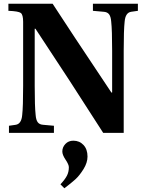

<svg xmlns="http://www.w3.org/2000/svg" viewBox="-20 -712 779 1029"><path d="M25 -654V-692H262Q342 -568 577 -216H581V-440Q581 -551 576 -596Q574 -623 564.5 -635.5Q555 -648 534 -649L478 -654V-692H719V-654L684 -649Q652 -645 648 -596Q643 -552 643 -440V0H533Q355 -279 170 -558H166V-252Q166 -141 171 -96Q173 -69 182.5 -56.5Q192 -44 213 -43L269 -38V0H28V-38L63 -43Q95 -47 99 -96Q104 -140 104 -252V-595Q104 -633 91.5 -642.5Q79 -652 25 -654ZM304 276Q328 250 338.5 230Q349 210 349 184Q349 170 331.5 144Q314 118 314 100Q314 77 330.5 59.5Q347 42 373 42Q406 42 427.5 65Q449 88 449 127Q449 160 427.5 194.5Q406 229 384 249Q362 269 325 297Z"/></svg>

Font: Heuristica
Style: Bold
Weight: 700
Version: Version 1.0.2